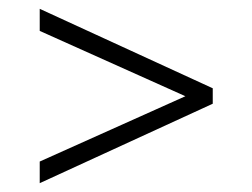

<svg xmlns="http://www.w3.org/2000/svg" viewBox="-20 -553 571 435"><path d="M70 -483V-533L462 -353V-318L70 -138V-187L400 -335Z"/></svg>

Font: Outfit ExtraLight
Style: Regular
Weight: 200
Designer: Rodrigo Fuenzalida
Foundry: fragTYPE
Version: Version 1.100; ttfautohint (v1.8.4.7-5d5b);gftools[0.9.27]